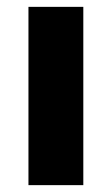

<svg xmlns="http://www.w3.org/2000/svg" viewBox="-20 -540 326 560"><path d="M63 0V-520H223V0Z"/></svg>

Font: Mplus 1p Black
Style: Regular
Weight: 900
Version: Version 1.061